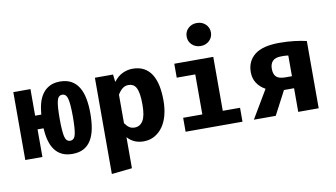

<svg xmlns="http://www.w3.org/2000/svg" viewBox="-95 -1034 2589 1479"><g transform="rotate(-10 1200.0 -294.0)"><path d="M398 -549Q450 -549 486 -529Q522 -509 544.5 -472Q567 -435 577 -383Q587 -331 587 -267Q587 -201 577 -148.5Q567 -96 544.5 -59Q522 -22 486 -2.5Q450 17 398 17Q351 17 317.5 1Q284 -15 261.5 -45Q239 -75 227 -118Q215 -161 212 -216H165V0H31V-531H165V-323H213Q217 -374 229 -415.5Q241 -457 263.5 -486.5Q286 -516 319 -532.5Q352 -549 398 -549ZM398 -446Q366 -446 356.5 -404Q347 -362 347 -266Q347 -171 356.5 -128.5Q366 -86 398 -86Q431 -86 440.5 -129Q450 -172 450 -267Q450 -360 440 -403Q430 -446 398 -446Z M955 17Q877 17 829 -38V205L669 222V-531H811L818 -472Q850 -514 888.5 -531.5Q927 -549 965 -549Q1017 -549 1053.5 -529.5Q1090 -510 1113.5 -473Q1137 -436 1148 -384Q1159 -332 1159 -267Q1159 -205 1145.5 -153Q1132 -101 1105.5 -63.5Q1079 -26 1041 -4.5Q1003 17 955 17ZM905 -100Q947 -100 970.5 -138Q994 -176 994 -265Q994 -314 988.5 -346.5Q983 -379 972.5 -397.5Q962 -416 947 -423.5Q932 -431 913 -431Q887 -431 866.5 -415Q846 -399 829 -370V-147Q846 -123 863 -111.5Q880 -100 905 -100Z M1730 0H1285V-109H1435V-422H1290V-531H1595V-109H1730ZM1515 -630Q1474 -630 1447 -656Q1420 -682 1420 -720Q1420 -758 1447 -784Q1474 -810 1515 -810Q1556 -810 1583 -784Q1610 -758 1610 -720Q1610 -682 1583 -656Q1556 -630 1515 -630Z M1859 -364Q1859 -450 1921 -499.5Q1983 -549 2115 -549Q2176 -549 2230.5 -542.5Q2285 -536 2326 -526V0H2166V-185H2087L1990 0H1819L1949 -219Q1907 -242 1883 -278.5Q1859 -315 1859 -364ZM2023 -362Q2023 -319 2044 -299Q2065 -279 2116 -279H2166V-441Q2155 -443 2142.5 -443.5Q2130 -444 2113 -444Q2064 -444 2043.5 -422Q2023 -400 2023 -362Z"/></g></svg>

Font: Qzxlaeiskcpccdgjqmyffctclhy
Style: Regular
Weight: 700
Monospace: yes
Designer: Carrois Corporate & Edenspiekermann
Foundry: Carrois Corporate GbR & Edenspiekermann AG
Version: Version 2.001